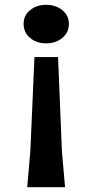

<svg xmlns="http://www.w3.org/2000/svg" viewBox="-20 -627 384 797"><path d="M266 -528Q266 -492 238.5 -469.5Q211 -447 172 -447Q132 -447 105 -469.5Q78 -492 78 -528Q78 -563 105 -585Q132 -607 172 -607Q211 -607 238.5 -585Q266 -563 266 -528ZM237 0 250 150H93L106 0L123 -390H221Z"/></svg>

Font: Farro Medium
Style: Regular
Weight: 500
Designer: Aceler Chua
Foundry: Grayscale Limited
Version: Version 1.101